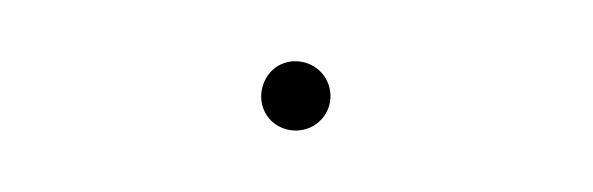

<svg xmlns="http://www.w3.org/2000/svg" viewBox="-26 -532 1053 341"><g transform="rotate(10 500.0 -361.5)"><path d="M499 -300C534 -300 561 -328 561 -361C561 -395 534 -423 499 -423C463 -423 438 -395 438 -361C438 -328 463 -300 499 -300Z"/></g></svg>

Font: Harano Aji Mincho CN
Style: Regular
Weight: 400
Foundry: Masamichi Hosoda
Version: HaranoAjiMinchoCN-Regular version 20230610;ttx 4.39.4